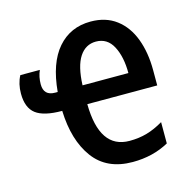

<svg xmlns="http://www.w3.org/2000/svg" viewBox="-87 -636 729 732"><g transform="rotate(-15 277.0 -269.5)"><path d="M332 -549Q392 -549 433 -518Q474 -487 494.5 -432.5Q515 -378 515 -308V-248H239Q241 -71 359 -71Q396 -71 427.5 -80Q459 -89 493 -109V-25Q430 10 350 10Q248 10 196 -60.5Q144 -131 140 -248Q68 -248 36.5 -272Q5 -296 5 -352Q5 -391 21 -421H98Q87 -396 87 -367Q87 -322 132 -322H142Q152 -434 202 -491.5Q252 -549 332 -549ZM332 -470Q291 -470 267 -433.5Q243 -397 240 -322H421Q421 -386 399 -428Q377 -470 332 -470Z"/></g></svg>

Font: Avrile Sans Condensed Medium
Style: Regular
Weight: 500
Width: 3
Designer: Monotype Design Team
Foundry: Monotype Imaging Inc.
Version: Version 2.001;September 10, 2019;FontCreator 11.5.0.2425 64-